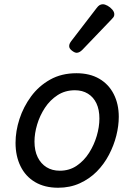

<svg xmlns="http://www.w3.org/2000/svg" viewBox="-20 -863 629 902"><path d="M253 19Q190 19 145 -7.5Q100 -34 76.5 -82Q53 -130 53 -192Q53 -247 71.5 -304Q90 -361 126 -410Q162 -459 215.5 -489Q269 -519 339 -519Q402 -519 446.5 -493Q491 -467 514.5 -420.5Q538 -374 538 -314Q538 -272 526.5 -226Q515 -180 492 -136Q469 -92 435 -57.5Q401 -23 355 -2Q309 19 253 19ZM261 -61Q306 -61 340.5 -84.5Q375 -108 398.5 -145Q422 -182 434.5 -224.5Q447 -267 447 -306Q447 -348 433 -377.5Q419 -407 393 -423Q367 -439 332 -439Q286 -439 250.5 -416Q215 -393 191 -356.5Q167 -320 154.5 -278Q142 -236 142 -198Q142 -155 157 -124.5Q172 -94 198.5 -77.5Q225 -61 261 -61ZM340 -615Q331 -615 318 -625Q305 -635 305 -646Q305 -652 307 -657Q309 -662 314 -669L433 -824Q441 -835 448 -839Q455 -843 463 -843Q473 -843 485.5 -836Q498 -829 507.5 -818Q517 -807 517 -796Q517 -788 513.5 -783Q510 -778 504 -772L367 -629Q353 -615 340 -615Z"/></svg>

Font: Playwrite DE SAS
Style: Regular
Weight: 400
Designer: Veronika Burian, José Scaglione
Foundry: TypeTogether
Version: Version 1.002